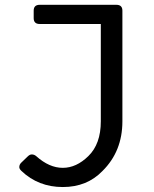

<svg xmlns="http://www.w3.org/2000/svg" viewBox="-20 -752 626 782"><path d="M235.8 9.8Q136.2 9.8 67.4 -55.7Q58.6 -64 58.6 -71.3Q58.6 -82 66.9 -89.8L93.8 -115.7Q101.6 -123 109.4 -123Q119.6 -123 127.9 -115.7Q180.7 -68.4 235.8 -68.4Q291 -68.4 339.8 -116.2Q390.6 -165.5 390.6 -257.8V-654.3H141.6Q117.2 -654.3 117.2 -678.2V-708.5Q117.2 -732.4 141.6 -732.4H454.1Q478.5 -732.4 478.5 -708.5V-257.8Q478.5 -135.7 397.5 -55.7Q334.5 9.8 235.8 9.8Z"/></svg>

Font: Simply Mono
Style: Book
Weight: 400
Designer: Wojciech Kalinowski "wmk69" (wmk69@o2.pl)
Foundry: Wojciech Kalinowski "wmk69" (wmk69@o2.pl)
Version: Version 1.0.0